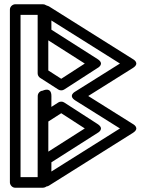

<svg xmlns="http://www.w3.org/2000/svg" viewBox="-20 -872 682 902"><path d="M209.6 -842.3 196.6 -847.2C192.4 -850.3 187.2 -852 181.9 -852H51.5C40.7 -852 26.5 -842.1 26.5 -827V-15C26.5 -4.3 36.3 10 51.5 10H181.9C186.3 10 193.4 7.8 198.1 4.1C202.1 3.7 206.2 2.4 209.6 0.3L603.8 -247.4C641.1 -270.7 603.8 -289.7 603.8 -289.7L394.5 -421L603.8 -552.3C641.1 -575.6 603.8 -594.6 603.8 -594.6ZM206.9 -682.5 378.3 -573.4 267.7 -501.9 206.9 -541ZM207 -159.6 207.1 -301.3C207.1 -301.3 208.6 -302.1 209.8 -302.9L267.7 -340.1L378.3 -268.6ZM254.2 -390.8 221.4 -369.8 221.5 -420.9C221.7 -467 180.2 -445.9 180.2 -445.9C167.7 -445 157.3 -434 157.3 -421.1L157.2 -402L156.9 -40H76.5V-802H156.9V-527.3C156.9 -518.8 161.6 -510.6 168.4 -506.3L254.2 -451.2C262.8 -445.7 274.3 -446.7 281.2 -451.2L438.2 -552.5C438.2 -552.5 474.7 -571.3 438.1 -594.6L221.5 -732.5L221.4 -775.8L543.5 -573.5L334.1 -442.2C334.1 -442.2 296.9 -423.2 334.1 -399.8L543.5 -268.5L221.4 -66.2L221.5 -109.5L438.1 -247.4C438.1 -247.4 474.6 -265.9 438.2 -289.5L281.2 -390.8C272.7 -396.3 261.1 -395.3 254.2 -390.8Z"/></svg>

Font: Stormning Aesir
Style: Light
Weight: 400
Designer: Robert Jablonski, Mew Too
Foundry: Cannot Into Space Fonts
Version: Version 0.90